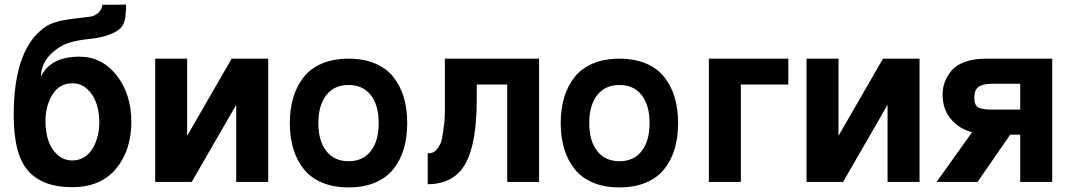

<svg xmlns="http://www.w3.org/2000/svg" viewBox="-20 -797 4693 841"><path d="M328.1 -548.8Q425.8 -548.8 490.2 -467.8Q555.2 -385.7 555.2 -263.2Q555.2 -137.2 486.8 -56.2Q419.9 22.9 294.9 22.9Q167.5 22.9 104 -47.9Q40 -119.1 40 -292Q40 -592.3 186 -684.1Q212.4 -699.2 255.9 -708Q276.9 -712.4 320.1 -717.3Q363.3 -722.2 376 -724.1Q393.1 -726.6 407.5 -738.3Q421.9 -750 425.8 -764.2L428.2 -775.9L532.2 -776.9Q532.2 -733.4 525.9 -706.8Q519.5 -680.2 499 -666Q456.1 -634.8 368.2 -626Q282.7 -617.2 243.2 -591.8Q160.6 -540.5 159.2 -461.9Q202.1 -548.8 328.1 -548.8ZM415 -262.2Q415 -306.2 402.3 -344Q389.6 -381.8 362.1 -407Q334.5 -432.1 296.9 -432.1Q240.7 -432.1 210 -383.1Q179.2 -334 179.2 -265.1Q179.2 -219.7 191.4 -182.1Q203.6 -144.5 231.2 -119.4Q258.8 -94.2 296.9 -94.2Q325.7 -94.2 348.6 -108.4Q371.6 -122.6 385.7 -146.5Q399.9 -170.4 407.5 -200.2Q415 -230 415 -262.2Z M659.7 -540H799.8V-202.1L994.6 -540H1154.8V0H1014.6V-337.9L819.8 0H659.7Z M1409.4 -380.4Q1374.5 -335.9 1374.5 -257.8Q1374.5 -179.7 1409.4 -135.3Q1444.3 -90.8 1506.8 -90.8Q1569.3 -90.8 1604 -135Q1638.7 -179.2 1638.7 -257.8Q1638.7 -336.4 1604 -380.6Q1569.3 -424.8 1506.8 -424.8Q1444.3 -424.8 1409.4 -380.4ZM1264.6 -145.5Q1249.5 -195.8 1249.5 -257.8Q1249.5 -319.8 1264.6 -370.1Q1279.8 -420.4 1310.1 -459Q1340.3 -497.6 1390.4 -518.8Q1440.4 -540 1506.8 -540Q1573.2 -540 1623.3 -518.8Q1673.3 -497.6 1703.6 -459Q1733.9 -420.4 1748.8 -370.1Q1763.7 -319.8 1763.7 -257.8Q1763.7 -195.8 1748.8 -145.5Q1733.9 -95.2 1703.6 -56.9Q1673.3 -18.6 1623.3 2.7Q1573.2 23.9 1506.8 23.9Q1440.4 23.9 1390.4 2.7Q1340.3 -18.6 1310.1 -56.9Q1279.8 -95.2 1264.6 -145.5Z M1928.7 -540H2341.3V0H2201.7V-426.8H2068.4V-366.2Q2068.4 -166 2017.6 -78.1Q1966.8 9.8 1853.5 9.8V-125Q1875 -125 1887 -136.2Q1898.9 -147.5 1909.7 -168.9Q1913.1 -175.8 1915.5 -187.5Q1918 -199.2 1920.4 -216.3Q1922.9 -233.4 1923.3 -237.8Q1928.7 -265.1 1928.7 -328.1Z M2595.9 -380.4Q2561 -335.9 2561 -257.8Q2561 -179.7 2595.9 -135.3Q2630.9 -90.8 2693.4 -90.8Q2755.9 -90.8 2790.5 -135Q2825.2 -179.2 2825.2 -257.8Q2825.2 -336.4 2790.5 -380.6Q2755.9 -424.8 2693.4 -424.8Q2630.9 -424.8 2595.9 -380.4ZM2451.2 -145.5Q2436 -195.8 2436 -257.8Q2436 -319.8 2451.2 -370.1Q2466.3 -420.4 2496.6 -459Q2526.9 -497.6 2576.9 -518.8Q2627 -540 2693.4 -540Q2759.8 -540 2809.8 -518.8Q2859.9 -497.6 2890.1 -459Q2920.4 -420.4 2935.3 -370.1Q2950.2 -319.8 2950.2 -257.8Q2950.2 -195.8 2935.3 -145.5Q2920.4 -95.2 2890.1 -56.9Q2859.9 -18.6 2809.8 2.7Q2759.8 23.9 2693.4 23.9Q2627 23.9 2576.9 2.7Q2526.9 -18.6 2496.6 -56.9Q2466.3 -95.2 2451.2 -145.5Z M3433.1 -540V-426.8H3225.1V0H3085V-540Z M3512.7 -540H3652.8V-202.1L3847.7 -540H4007.8V0H3867.7V-337.9L3672.9 0H3512.7Z M4237.8 -217.8Q4180.7 -232.9 4144.8 -275.9Q4108.9 -318.8 4108.9 -381.8V-384.8Q4108.9 -439.5 4147 -486.8Q4168.5 -512.7 4207.8 -526.4Q4247.1 -540 4297.9 -540H4588.9V0H4448.7V-207H4404.8L4261.7 0H4082.5ZM4247.6 -370.1Q4247.6 -335.9 4265.1 -326.4Q4282.7 -316.9 4326.7 -316.9H4448.7V-430.2H4326.7Q4286.6 -430.2 4267.1 -417Q4247.6 -403.8 4247.6 -370.1Z"/></svg>

Font: Miedinger*
Style: Bold
Weight: 700
Version: Version 001.000